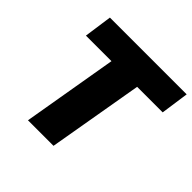

<svg xmlns="http://www.w3.org/2000/svg" viewBox="-179 -879 1047 1047"><g transform="rotate(45 344.0 -356.0)"><path d="M270 -550H73L96 -712H688L665 -550H468L373 0H176Z"/></g></svg>

Font: Nebula Sans Black
Style: Regular
Weight: 900
Italic angle: -9°
Designer: Paul D. Hunt for Adobe (as Source Sans)
Foundry: Nebula Entertainment & Broadcasting LLC
Version: Version 1.010